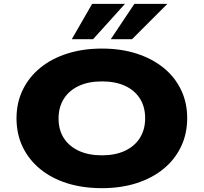

<svg xmlns="http://www.w3.org/2000/svg" viewBox="-20 -969 1061 1000"><path d="M511 11Q411 11 330 -14.5Q249 -40 190 -88Q131 -136 98.5 -203Q66 -270 66 -353Q66 -434 98.5 -501Q131 -568 190 -616Q249 -664 330.5 -690Q412 -716 511 -716Q610 -716 691 -690Q772 -664 831 -616.5Q890 -569 922.5 -502Q955 -435 955 -354Q955 -272 922.5 -204.5Q890 -137 831 -89Q772 -41 691 -15Q610 11 511 11ZM511 -160Q580 -160 630.5 -183.5Q681 -207 708.5 -250.5Q736 -294 736 -353Q736 -413 708.5 -456Q681 -499 631 -522Q581 -545 511 -545Q441 -545 390.5 -521.5Q340 -498 312.5 -454.5Q285 -411 285 -352Q285 -292 312.5 -249.5Q340 -207 390.5 -183.5Q441 -160 511 -160ZM354 -765 460 -949H631L465 -765ZM557 -765 680 -949H852L668 -765Z"/></svg>

Font: Nunito Sans 10pt Expanded Black
Style: Regular
Weight: 900
Width: 7
Designer: Vernon Adams
Foundry: Vernon Adams
Version: Version 3.101;gftools[0.9.27]